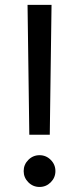

<svg xmlns="http://www.w3.org/2000/svg" viewBox="-20 -747 318 773"><path d="M187.5 -727.3 180.4 -204.5H98L90.9 -727.3ZM139.2 5.7Q112.9 5.7 94.1 -13.1Q75.3 -32 75.3 -58.2Q75.3 -84.5 94.1 -103.3Q112.9 -122.2 139.2 -122.2Q165.5 -122.2 184.3 -103.3Q203.1 -84.5 203.1 -58.2Q203.1 -32 184.3 -13.1Q165.5 5.7 139.2 5.7Z"/></svg>

Font: Inter Alia
Style: Regular
Weight: 400
Designer: Rasmus Andersson (Latin, Greek, Cyrillic etc.) and Evan from Shavian.info (Shavian, old style figures)
Foundry: Shavian.info
Version: Version 0.001;git-37ab20767